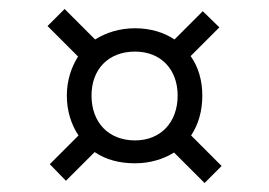

<svg xmlns="http://www.w3.org/2000/svg" viewBox="-20 -539 600 428"><path d="M436 -131 474 -169 406 -237C422 -261 431 -291 431 -326C431 -360 422 -390 405 -414L469 -478L432 -514L369 -451C345 -467 315 -476 281 -476C246 -476 216 -466 192 -451L124 -519L86 -481L154 -413C139 -389 129 -360 129 -326C129 -291 139 -261 155 -237L91 -173L127 -136L191 -200C216 -183 246 -175 281 -175C314 -175 344 -184 368 -199ZM281 -226C222 -226 184 -266 184 -326C184 -385 222 -424 281 -424C338 -424 376 -385 376 -326C376 -266 338 -226 281 -226Z"/></svg>

Font: Fixel Display Light
Style: Regular
Weight: 300
Designer: AlfaBravo + MacPaw
Foundry: Kyrylo Tkachov, Marchela Mozhyna, Serhii Makarenko, Maria Weinstein, Zakhar Kryvoshyya
Version: Version 1.211